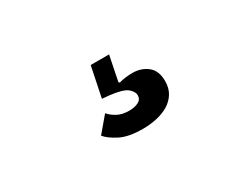

<svg xmlns="http://www.w3.org/2000/svg" viewBox="-47 -188 693 561"><g transform="rotate(-30 300.0 92.0)"><path d="M313 211Q265 211 237 196.5Q209 182 197 167L240 116Q250 128 266 136.5Q282 145 305 145Q324 145 336.5 138.5Q349 132 349 118Q349 106 335 94Q321 82 276 77L253 75L274 -27H336L319 57L322 60Q344 54 368 54Q397 54 418 70.5Q439 87 439 122Q439 146 428.5 163Q418 180 400.5 190.5Q383 201 360.5 206Q338 211 313 211Z"/></g></svg>

Font: IBM Plex Arabic SemiBold
Style: Regular
Weight: 600
Designer: Mike Abbink, Paul van der Laan, Pieter van Rosmalen, Wael Morcos, Khajak Apelian
Foundry: Bold Monday
Version: Version 1.0